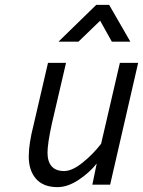

<svg xmlns="http://www.w3.org/2000/svg" viewBox="-20 -758 587 788"><path d="M375 -738H428L515 -587H439L391 -673L302 -587H220ZM98 -116Q98 -168 118 -246L177 -500H251L193 -251Q175 -169 175 -131Q175 -95 192 -75.5Q209 -56 243 -56Q276 -56 319 -90.5Q362 -125 395 -168L472 -500H547L432 0H359L377 -87Q348 -50 303 -20Q258 10 216 10Q158 10 128 -24Q98 -58 98 -116Z"/></svg>

Font: Cairo
Style: Italic
Weight: 400
Italic angle: -13°
Designer: Mohamed Gaber, Accademia di Belle Arti di Urbino and others
Foundry: Kief Type Foundry, Accademia di Belle Arti di Urbino and others
Version: Version 3.011